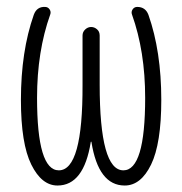

<svg xmlns="http://www.w3.org/2000/svg" viewBox="-20 -540 540 569"><path d="M150.4 9.8Q103.5 9.8 72.8 -52.2Q42 -114.3 42 -244.1Q42 -387.7 80.1 -496.1Q88.9 -520.5 113.3 -519.5Q122.1 -519.5 127 -512.2Q131.8 -504.9 128.9 -497.1Q89.8 -387.7 89.8 -250Q89.8 -35.2 154.3 -35.2Q225.6 -35.2 224.6 -289.1V-434.6Q224.6 -445.3 232.4 -452.6Q240.2 -460 250 -460Q259.8 -460 267.6 -453.1Q275.4 -446.3 275.4 -434.6V-289.1Q275.4 -35.2 345.7 -35.2Q410.2 -35.2 410.2 -250Q410.2 -387.7 371.1 -497.1Q368.2 -504.9 373 -512.2Q377.9 -519.5 386.7 -519.5Q411.1 -519.5 419.9 -496.1Q458 -387.7 458 -244.1Q458 -114.3 427.7 -52.2Q397.5 9.8 349.6 9.8Q271.5 9.8 251 -119.1Q251 -120.1 250 -120.1Q249 -120.1 249 -119.1Q228.5 9.8 150.4 9.8Z"/></svg>

Font: Rounded-X Mgen+ 2m light
Style: Regular
Weight: 200
Designer: [Source Han Sans]
Ryoko NISHIZUKA  (kana & ideographs); Paul D. Hunt (Latin, Greek & Cyrillic); Wenlong ZHANG  (bopomofo
Version: Version 1.059.20150602